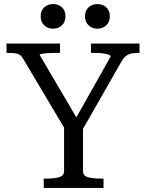

<svg xmlns="http://www.w3.org/2000/svg" viewBox="-20 -924 719 944"><path d="M295 -317 309 -273 92 -638Q84 -651 73 -656.5Q62 -662 48 -663Q34 -664 17 -664H12V-710H275V-664H258Q240 -664 221 -663Q202 -662 188.5 -660Q175 -658 175 -654L370 -322L343 -325L524 -646Q524 -652 511.5 -656Q499 -660 480.5 -662Q462 -664 442 -664H427V-710H666V-664H661Q644 -664 629 -661.5Q614 -659 601 -650Q588 -641 577 -621L377 -271L388 -317V-82Q388 -60 412 -53Q436 -46 473 -46H489V0H195V-46H211Q247 -46 271 -53Q295 -60 295 -82ZM302 -844Q302 -816 284.5 -799.5Q267 -783 241 -783Q215 -783 197.5 -799.5Q180 -816 180 -844Q180 -872 197.5 -888Q215 -904 241 -904Q267 -904 284.5 -888Q302 -872 302 -844ZM520 -844Q520 -816 502.5 -799.5Q485 -783 459 -783Q433 -783 415.5 -799.5Q398 -816 398 -844Q398 -872 415.5 -888Q433 -904 459 -904Q485 -904 502.5 -888Q520 -872 520 -844Z"/></svg>

Font: Roboto Serif 28pt
Style: Regular
Weight: 400
Designer: Greg Gazdowicz
Foundry: Commercial Type
Version: Version 1.008